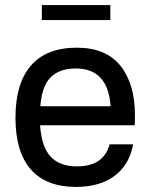

<svg xmlns="http://www.w3.org/2000/svg" viewBox="-20 -723 602 757"><path d="M283 -535Q398 -535 455 -463.5Q512 -392 512 -270Q512 -244 511 -229H138Q144 -143 180 -105Q216 -67 283 -67Q389 -67 412 -154H505Q490 -73 431.5 -29.5Q373 14 280 14Q162 14 101.5 -55Q41 -124 41 -259Q41 -394 102 -464.5Q163 -535 283 -535ZM139 -304H416Q406 -453 279 -453Q215 -453 180 -418.5Q145 -384 139 -304ZM145 -644V-703H415V-644Z"/></svg>

Font: Nacelle
Style: Regular
Weight: 400
Designer: Sora Sagano
Foundry: Sora Sagano
Version: Version 1.000;FEAKit 1.0